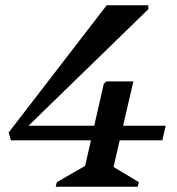

<svg xmlns="http://www.w3.org/2000/svg" viewBox="-20 -710 673 730"><path d="M21.5 -176.4 12.9 -206.2 385.6 -690H543.9V-675L66.9 -211L51.4 -178ZM21.5 -176.4 59.2 -231.9H610L597.2 -176.4ZM191.8 0 196.2 -17.4 303.7 -79.3 374.6 -391.5 384.5 -400.6H487.1L411.7 -75.3L507.9 -17.4L503.7 0Z"/></svg>

Font: Platypi Light
Style: Italic
Weight: 300
Italic angle: -13°
Designer: David Sargent
Foundry: Bolt Cutter Type
Version: Version 1.200